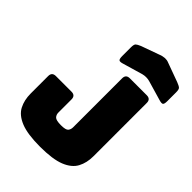

<svg xmlns="http://www.w3.org/2000/svg" viewBox="-275 -1111 1261 1261"><g transform="rotate(45 355.5 -481.0)"><path d="M624 -189Q624 -128 599.5 -82Q575 -36 512 -10.5Q449 15 331 15Q215 15 152 -10.5Q89 -36 65 -82Q41 -128 41 -189V-351Q41 -387 77 -387H222Q258 -387 258 -351V-229Q258 -209 270.5 -195.5Q283 -182 329 -182Q373 -182 384 -195.5Q395 -209 395 -229V-684Q395 -720 431 -720H588Q624 -720 624 -684ZM470 -797 333 -757Q308 -749 300 -755Q292 -761 292 -788V-869Q292 -896 300.5 -904Q309 -912 333 -922L461 -968Q470 -972 480.5 -974Q491 -976 500 -977Q509 -977 517 -976Q525 -975 532 -972L669 -922Q695 -912 703 -904Q711 -896 711 -869V-788Q711 -761 703 -755Q695 -749 669 -757L532 -797Q501 -805 470 -797Z"/></g></svg>

Font: Bungee Tint
Style: Regular
Weight: 400
Designer: David Jonathan Ross
Foundry: David Jonathan Ross
Version: Version 2.001